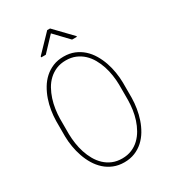

<svg xmlns="http://www.w3.org/2000/svg" viewBox="-216 -1023 1033 1149"><g transform="rotate(-30 300.0 -448.5)"><path d="M530.3 -302.2Q529.8 -267.6 523.9 -231Q518.1 -194.3 506.3 -159.7Q494.6 -125 476.3 -94.2Q458 -63.5 432.6 -40.3Q407.2 -17.1 374.3 -3.7Q341.3 9.8 300.8 9.8Q260.3 9.8 227.3 -3.7Q194.3 -17.1 168.7 -40.3Q143.1 -63.5 124.5 -94.2Q106 -125 94 -159.7Q82 -194.3 75.9 -231Q69.8 -267.6 69.3 -302.2V-408.7Q69.8 -443.4 75.7 -480Q81.5 -516.6 93.5 -551.3Q105.5 -585.9 123.8 -616.7Q142.1 -647.5 167.7 -670.7Q193.4 -693.8 226.1 -707.3Q258.8 -720.7 299.8 -720.7Q340.8 -720.7 373.5 -707.3Q406.2 -693.8 431.9 -670.7Q457.5 -647.5 475.8 -616.7Q494.1 -585.9 506.1 -551.3Q518.1 -516.6 523.9 -480Q529.8 -443.4 530.3 -408.7ZM504.4 -409.7Q503.9 -440.9 499 -474.1Q494.1 -507.3 483.9 -538.8Q473.6 -570.3 457.5 -598.6Q441.4 -627 418.7 -648.2Q396 -669.4 366.5 -681.9Q336.9 -694.3 299.8 -694.3Q262.7 -694.3 233.4 -681.9Q204.1 -669.4 181.4 -648.2Q158.7 -627 142.8 -598.6Q127 -570.3 116.7 -538.6Q106.4 -506.8 101.6 -473.6Q96.7 -440.4 96.2 -409.7V-302.2Q96.7 -271 101.6 -237.8Q106.4 -204.6 116.7 -172.9Q127 -141.1 143.1 -112.8Q159.2 -84.5 181.9 -63Q204.6 -41.5 234.1 -29.1Q263.7 -16.6 300.8 -16.6Q337.9 -16.6 367.4 -29.1Q397 -41.5 419.4 -63Q441.9 -84.5 458 -112.8Q474.1 -141.1 484.4 -172.9Q494.6 -204.6 499.3 -237.8Q503.9 -271 504.4 -302.2ZM428.7 -788.1V-783.2H395.5L304.2 -878.9L213.9 -783.2H182.6V-790L294.9 -906.7H314.5Z"/></g></svg>

Font: Roboto Mono Thin
Style: Regular
Weight: 250
Designer: Google
Version: Version 2.000985; 2015; ttfautohint (v1.3)